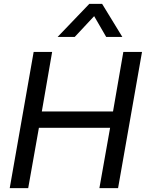

<svg xmlns="http://www.w3.org/2000/svg" viewBox="-20 -967 750 987"><path d="M153 -700H248L195 -394H561L614 -700H710L587 0H491L546 -310H180L125 0H30ZM439 -947H505L609 -777H526L464 -884L364 -777H276Z"/></svg>

Font: Bai Jamjuree Medium
Style: Italic
Weight: 500
Italic angle: -10°
Version: Version 1.000; ttfautohint (v1.6)